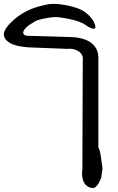

<svg xmlns="http://www.w3.org/2000/svg" viewBox="-338 -948 601 979"><path d="M82 -84.5 84 -644Q85.9 -657.7 78.9 -669.4Q71.8 -681.2 59.3 -688.5Q46.9 -695.8 32.5 -698.2Q18.1 -700.7 6.8 -698.7L-191.9 -706.5Q-257.8 -710.9 -288.6 -729.7Q-319.3 -748.5 -318.4 -773.9Q-317.4 -799.3 -281 -834.7Q-244.6 -870.1 -200 -892.6Q-155.3 -915 -88.4 -926.8Q-50.3 -931.6 4.2 -920.4Q58.6 -909.2 84.5 -893.3Q110.4 -877.4 127.7 -856Q145 -834.5 148.9 -809.6Q146.5 -800.8 139.4 -801.3Q132.3 -801.8 124 -805.7Q113.8 -809.6 102.5 -817.9Q73.2 -839.8 14.2 -851.3Q-44.9 -862.8 -64.2 -860.8Q-83.5 -858.9 -112.5 -853.5Q-141.6 -848.1 -158.2 -839.8Q-189.5 -821.8 -203.1 -808.8Q-216.8 -795.9 -219.2 -785.6Q-221.7 -775.4 -213.4 -769.8Q-205.1 -764.2 -181.6 -765.1L20 -759.3Q42.5 -759.3 69.1 -753.9Q95.7 -748.5 116.9 -736.3Q138.2 -724.1 151.6 -701.9Q165 -679.7 163.6 -644V-196.3Q171.4 -185.5 177 -143.8Q182.6 -102.1 183.8 -96.7Q185.1 -91.3 183.8 -81.1Q182.6 -70.8 178.2 -42.5Q176.8 -37.6 173.1 -29.1Q169.4 -20.5 163.6 -11.5Q157.7 -2.4 150.9 4.2Q144 10.7 138.2 10.7Q112.3 10.7 96.2 -8.5Q80.1 -27.8 80.1 -67.9Z"/></svg>

Font: AKL 022
Style: Regular
Weight: 400
Designer: AKL
Foundry: AKL
Version: Version 2.053;August 19, 2024;FontCreator 13.0.0.2675 64-bit